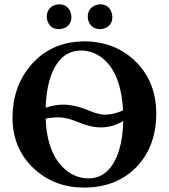

<svg xmlns="http://www.w3.org/2000/svg" viewBox="-20 -847 770 877"><path d="M693.8 -329.1Q693.4 -181.6 607.9 -88.9Q515.1 9.8 363.8 9.8Q230 9.8 136.2 -75.7Q37.6 -167 37.1 -309.1Q37.6 -449.7 118.2 -545.9Q205.1 -649.4 343.3 -657.2Q353 -657.7 362.8 -658.2Q507.3 -658.2 602.1 -563.5Q693.4 -470.7 693.8 -329.1ZM193.8 -770Q193.8 -807.6 226.6 -822.3Q238.3 -827.1 250 -827.1Q287.1 -827.1 301.3 -793.5Q305.7 -781.7 306.2 -770Q306.2 -731.9 272.5 -718.3Q261.2 -714.4 250 -713.9Q211.9 -713.9 198.2 -747.6Q193.8 -758.8 193.8 -770ZM380.9 -770Q380.9 -807.6 414.6 -822.3Q426.3 -827.1 438 -827.1Q474.6 -827.1 488.3 -793.5Q492.7 -781.7 493.2 -770Q493.2 -731.9 460 -718.3Q449.2 -714.4 438 -713.9Q400.4 -713.9 385.7 -746.6Q380.9 -758.3 380.9 -770ZM542 -342.8Q532.7 -519.5 441.4 -586.4Q400.4 -615.7 351.1 -616.2Q257.8 -616.2 215.3 -507.8Q191.4 -445.3 188.5 -355Q230 -368.7 267.1 -369.1Q322.3 -369.1 387.7 -341.3Q431.6 -323.2 459 -323.2Q499 -323.2 542 -342.8ZM543 -294.4Q495.6 -265.1 440.9 -265.1Q392.6 -265.1 333 -290.5Q285.2 -310.5 250 -311Q217.3 -311 188.5 -305.2Q194.8 -142.1 280.8 -70.3Q326.7 -32.7 383.8 -32.2Q476.6 -32.2 518.6 -145Q541 -208 543 -294.4Z"/></svg>

Font: Linux Libertine O
Style: Bold
Weight: 700
Designer: Philipp H. Poll
Foundry: Philipp H. Poll
Version: Version 5.0.0